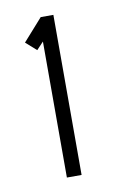

<svg xmlns="http://www.w3.org/2000/svg" viewBox="-56 -857 290 463"><g transform="rotate(-10 89.0 -625.0)"><path d="M71 -762V-429H107V-821H76L28 -767L54 -744Z"/></g></svg>

Font: Rawengulk
Style: Regular
Weight: 400
Version: Version 0.9